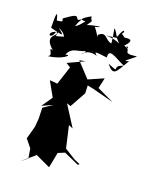

<svg xmlns="http://www.w3.org/2000/svg" viewBox="-175 -912 850 1078"><g transform="rotate(20 249.5 -372.5)"><path d="M165 -513 129 -403 83 -407 132 -320 87 -255 151 -284 96 -247 98 -183 94 -133 73 -56 111 -9 120 48 80 79 158 13 246 54 264 -38 303 -54 393 -14 401 -21 366 -36 300 -77 270 -207 296 -196 218 -318 242 -310 295 -406 293 -452 328 -445 455 -412 355 -459 369 -522 280 -483 200 -569 235 -575 138 -530ZM373 -791C390 -798 381 -843 354 -763C306 -842 331 -795 337 -719C300 -721 292 -777 249 -738C259 -686 244 -708 231 -712C179 -667 250 -648 197 -602C221 -640 272 -633 285 -623C271 -641 247 -648 340 -636C334 -694 382 -654 446 -625C370 -604 453 -569 361 -607C408 -549 415 -575 465 -660C422 -642 456 -665 497 -698C493 -703 431 -682 437 -715C393 -763 470 -706 409 -732C463 -788 415 -783 351 -764C401 -703 380 -753 291 -750L409 -766ZM135 -791C88 -752 136 -835 48 -768C7 -748 70 -742 5 -735C-9 -795 -13 -772 -11 -686C50 -672 88 -655 29 -701C71 -682 61 -679 104 -625C81 -700 59 -701 75 -664C-13 -636 58 -666 23 -674C6 -610 -40 -663 37 -677C37 -652 -36 -636 42 -570C1 -586 61 -541 24 -530C106 -537 161 -586 115 -572C145 -635 186 -599 241 -647C223 -623 267 -655 251 -639C261 -702 276 -631 284 -675C218 -702 301 -669 218 -775C279 -790 225 -787 172 -769C205 -819 186 -784 181 -824C128 -795 122 -783 158 -786C129 -746 92 -718 95 -753C66 -755 65 -762 100 -708L103 -716L121 -764Z"/></g></svg>

Font: Hussar Lance
Style: Regular
Weight: 700
Foundry: Cannot Into Space Fonts, PlusOne Fonts
Version: Version 2.27